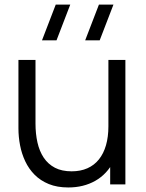

<svg xmlns="http://www.w3.org/2000/svg" viewBox="-20 -800 634 833"><path d="M412.5 -625H349.5L409.2 -780H472.2ZM225.2 -625H162.2L221.8 -780H284.8ZM276.3 13.3Q227.8 13.3 191.7 -1.5Q155.5 -16.3 130.2 -41.8Q105 -67.3 89.5 -100.2Q74 -133.2 67 -169.8Q60 -206.5 60 -243V-540H134V-264.3Q134 -219.8 142.5 -181.9Q151 -144 169.8 -115.8Q188.7 -87.7 218.4 -72.2Q248.2 -56.7 290.7 -56.7Q329.5 -56.7 359.3 -70Q389.2 -83.3 409.3 -108.6Q429.5 -133.8 439.9 -170.1Q450.3 -206.3 450.3 -252L502.3 -240.3Q502.3 -157.3 473.3 -100.8Q444.3 -44.3 393.4 -15.5Q342.5 13.3 276.3 13.3ZM458 0V-133H450.3V-540H524V0Z"/></svg>

Font: Manrope ExtraLight
Style: Regular
Weight: 200
Designer: Mikhail Sharanda
Foundry: Mikhail Sharanda
Version: Version 4.505